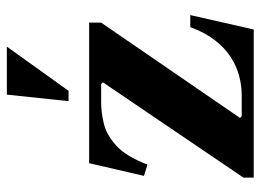

<svg xmlns="http://www.w3.org/2000/svg" viewBox="-120 -640 760 560"><g transform="rotate(-90 260.0 -360.0)"><path d="M461 -185H496L454 0H22V-30L300 -440L295 -445H239Q214 -445 181 -437.5Q148 -430 116 -401.5Q84 -373 60 -310L27 -320L64 -480H474V-445L196 -40L201 -35H263Q290 -35 318.5 -42.5Q347 -50 373.5 -67Q400 -84 422.5 -113Q445 -142 461 -185ZM245 -540 264 -720H404L275 -540Z"/></g></svg>

Font: Brygada 1918
Style: Regular
Weight: 400
Designer: Mateusz Machalski | Borys Kosmynka | Przemek Hoffer
Foundry: NIEPODLEGLA 2018
Version: Version 3.006